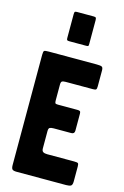

<svg xmlns="http://www.w3.org/2000/svg" viewBox="-141 -1018 698 1080"><g transform="rotate(15 208.0 -478.0)"><path d="M152 -801.2V-938Q152 -950 154.4 -953.2Q156.8 -956.4 167.2 -956.4H264Q274.4 -956.4 277.2 -952.8Q280 -949.2 280 -938V-800.4Q280 -790.8 278 -788.4Q276 -786 266.4 -786H168Q157.6 -786 154.8 -788.8Q152 -791.6 152 -801.2ZM180 -266V-166Q180 -150 188.5 -145Q197 -140 212 -140H369Q387 -140 391.5 -136.5Q396 -133 396 -118V-32Q396 -11 388 -5.5Q380 0 360 0H72Q53 0 46.5 -6Q40 -12 40 -32V-673Q40 -693 45 -696.5Q50 -700 72 -700H350Q373 -700 380.5 -696Q388 -692 388 -675V-583Q388 -568 384 -564Q380 -560 366 -560H207Q192 -560 186 -556Q180 -552 180 -537V-445Q180 -432 183 -428.5Q186 -425 199 -425H312Q322 -425 326.5 -422Q331 -419 331 -408V-309Q331 -290 312 -290H210Q194 -290 187 -286Q180 -282 180 -266Z"/></g></svg>

Font: Railroad Gothic CC
Style: Bold
Weight: 700
Designer: indestructible type*
Foundry: Cowboy Collective
Version: Version 1.000